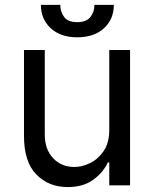

<svg xmlns="http://www.w3.org/2000/svg" viewBox="-20 -747 621 774"><path d="M291.2 -596.6Q224.1 -596.6 184.5 -633.2Q144.9 -669.7 144.9 -727.3H223Q223 -699.6 238.5 -678.6Q253.9 -657.7 291.2 -657.7Q328.5 -657.7 344.6 -678.6Q360.8 -699.6 360.8 -727.3H438.9Q438.9 -669.7 399.1 -633.2Q359.4 -596.6 291.2 -596.6ZM252.8 7.1Q176.1 7.1 126.4 -43.7Q76.7 -94.5 76.7 -198.9V-545.5H160.5V-204.5Q160.5 -144.9 194.1 -109.4Q227.6 -73.9 279.8 -73.9Q311.1 -73.9 343.6 -89.8Q376.1 -105.8 398.3 -138.8Q420.5 -171.9 420.5 -223V-545.5H504.3V0H420.5V-92.3H414.8Q395.6 -50.8 355.1 -21.8Q314.6 7.1 252.8 7.1Z"/></svg>

Font: Linik Sans
Style: Regular
Weight: 400
Designer: Rasmus Andersson (font), Marc Monis (original base), Kil Hyung-jin (Pretendard portions), Cristiano Sobral (main changes
Foundry: rsms
Version: Version 3.018;May 31, 2022;FontCreator 14.0.0.2814 64-bit; t